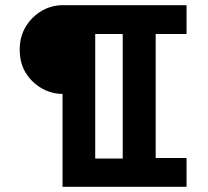

<svg xmlns="http://www.w3.org/2000/svg" viewBox="-20 -720 801 740"><path d="M221 0V-358Q180 -358 142 -379Q104 -400 80 -438Q56 -476 56 -529Q56 -580 80 -618.5Q104 -657 141.5 -678.5Q179 -700 221 -700H699V-589H580V-111H699V0ZM347 -109H453V-589H347Z"/></svg>

Font: Inclusive Sans SemiBold
Style: Regular
Weight: 600
Designer: Olivia King
Foundry: Olivia King
Version: Version 2.004